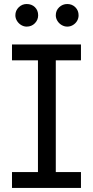

<svg xmlns="http://www.w3.org/2000/svg" viewBox="-20 -926 459 946"><path d="M39.1 -707H378.9V-628.9H254.9V-78.1H378.9V0H39.1V-78.1H167V-628.9H39.1ZM55.7 -850.6Q55.7 -874 72.3 -890.1Q88.9 -906.2 111.3 -906.2Q136.2 -906.2 152.1 -890.6Q168 -875 168 -850.6Q168 -828.1 151.9 -811.5Q135.7 -794.9 111.3 -794.9Q97.2 -794.9 84.2 -802.7Q71.3 -810.5 63.5 -823.5Q55.7 -836.4 55.7 -850.6ZM254.9 -850.6Q254.9 -874.5 271.7 -890.4Q288.6 -906.2 311.5 -906.2Q335 -906.2 351.1 -890.4Q367.2 -874.5 367.2 -850.6Q367.2 -835.9 359.9 -823.2Q352.5 -810.5 339.6 -802.7Q326.7 -794.9 311.5 -794.9Q296.9 -794.9 283.7 -802.7Q270.5 -810.5 262.7 -823.5Q254.9 -836.4 254.9 -850.6Z"/></svg>

Font: Pretendard GOV
Style: Regular
Weight: 400
Designer: Base glyphs from Inter by Rasmus Andersson; Hangeul glyphs from Noto Sans CJK(Source Han Sans) by Jang Soo-young and Kan
Foundry: Kil Hyung-jin
Version: Version 1.309